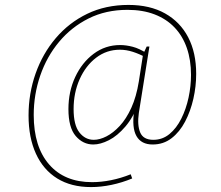

<svg xmlns="http://www.w3.org/2000/svg" viewBox="-20 -655 899 780"><path d="M350 105Q269 105 212.5 70Q156 35 126 -30.5Q96 -96 96 -186Q96 -275 124.5 -356Q153 -437 206.5 -500Q260 -563 334.5 -599Q409 -635 502 -635Q589 -635 650.5 -600.5Q712 -566 744.5 -503.5Q777 -441 777 -355Q777 -304 765.5 -253.5Q754 -203 732 -161Q710 -119 677 -93.5Q644 -68 600 -68Q554 -68 534.5 -102Q515 -136 525 -205L544 -239Q522 -179 489.5 -141Q457 -103 422.5 -85.5Q388 -68 359 -68Q317 -68 287.5 -102.5Q258 -137 258 -212Q258 -283 285.5 -342Q313 -401 360.5 -436.5Q408 -472 468 -472Q492 -472 519 -465Q546 -458 577 -438L562 -436L576 -466H587L544 -196Q537 -147 549.5 -117Q562 -87 603 -87Q640 -87 668.5 -110.5Q697 -134 716.5 -173Q736 -212 746 -258.5Q756 -305 756 -351Q756 -411 739 -460Q722 -509 689 -543.5Q656 -578 608 -596.5Q560 -615 498 -615Q410 -615 340 -580Q270 -545 220 -485Q170 -425 143.5 -348Q117 -271 117 -188Q117 -59 179.5 13Q242 85 354 85Q391 85 431 77Q471 69 511 53L517 70Q476 87 433 96Q390 105 350 105ZM361 -87Q385 -87 412.5 -101Q440 -115 466.5 -143.5Q493 -172 513.5 -217Q534 -262 544 -324L561 -433L574 -421Q546 -436 519.5 -444.5Q493 -453 467 -453Q413 -453 370.5 -420.5Q328 -388 303.5 -333Q279 -278 279 -212Q279 -147 302.5 -117Q326 -87 361 -87Z"/></svg>

Font: Bitter Thin
Style: Italic
Weight: 100
Italic angle: -9°
Designer: Sol Matas, and Bitter project Authors
Foundry: Sol Matas
Version: Version 2.002